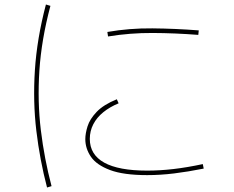

<svg xmlns="http://www.w3.org/2000/svg" viewBox="-20 -787 1040 853"><path d="M209 40 189 46Q157 -76 141.5 -205.5Q126 -335 135 -475Q144 -615 184 -767L204 -761Q164 -611 155 -473.5Q146 -336 161.5 -208.5Q177 -81 209 40ZM634 -9Q529 -9 469 -31.5Q409 -54 384 -90.5Q359 -127 359 -169Q359 -194 369 -226Q379 -258 409.5 -290Q440 -322 499 -346L507 -328Q468 -312 439 -288.5Q410 -265 394.5 -235Q379 -205 379 -170Q379 -100 443 -64.5Q507 -29 634 -29Q690 -29 750.5 -36Q811 -43 881 -58L885 -38Q815 -24 753.5 -16.5Q692 -9 634 -9ZM460 -625 457 -645Q555 -662 657 -661Q759 -660 863 -652L861 -632Q758 -640 658 -640.5Q558 -641 460 -625Z"/></svg>

Font: Murecho Thin
Style: Regular
Weight: 100
Designer: Neil Summerour
Foundry: Positype
Version: Version 1.010